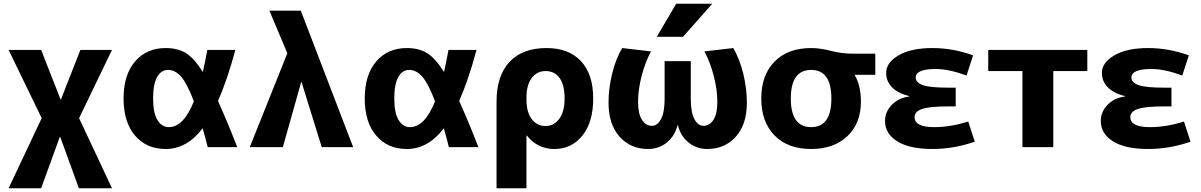

<svg xmlns="http://www.w3.org/2000/svg" viewBox="-20 -787 6424 1027"><path d="M302 -55H300L200 220H26L203 -155L26 -520H200L304 -255H306L410 -520H579L403 -155L579 220H402Z M1146 -247Q1193 -144 1249 0H1091Q1079 -49 1064 -101Q980 10 866 10Q764 10 702.5 -61.5Q641 -133 641 -260Q641 -387 702.5 -458.5Q764 -530 866 -530Q928 -530 972 -504.5Q1016 -479 1065 -402Q1076 -450 1089 -520H1239Q1195 -357 1146 -247ZM1017 -245Q981 -340 949 -376.5Q917 -413 879 -413Q842 -413 820.5 -375Q799 -337 799 -260Q799 -183 822 -145Q845 -107 883 -107Q962 -107 1017 -245Z M1591 -348 1493 0H1316L1517 -502L1421 -730H1589L1869 0H1701L1593 -348Z M2436 -247Q2483 -144 2539 0H2381Q2369 -49 2354 -101Q2270 10 2156 10Q2054 10 1992.5 -61.5Q1931 -133 1931 -260Q1931 -387 1992.5 -458.5Q2054 -530 2156 -530Q2218 -530 2262 -504.5Q2306 -479 2355 -402Q2366 -450 2379 -520H2529Q2485 -357 2436 -247ZM2307 -245Q2271 -340 2239 -376.5Q2207 -413 2169 -413Q2132 -413 2110.5 -375Q2089 -337 2089 -260Q2089 -183 2112 -145Q2135 -107 2173 -107Q2252 -107 2307 -245Z M2636 220V-243Q2636 -382 2705.5 -456Q2775 -530 2903 -530Q3022 -530 3087.5 -460Q3153 -390 3153 -260Q3153 -133 3095 -61.5Q3037 10 2946 10Q2855 10 2798 -62H2796V220ZM3000 -260Q3000 -333 2973 -370Q2946 -407 2898 -407Q2852 -407 2824 -369.5Q2796 -332 2796 -265V-255Q2796 -187 2824 -150Q2852 -113 2898 -113Q2943 -113 2971.5 -151.5Q3000 -190 3000 -260Z M3606 -117H3604Q3589 -58 3546 -24Q3503 10 3447 10Q3353 10 3294 -56Q3235 -122 3235 -238Q3235 -314 3254.5 -393.5Q3274 -473 3308 -530L3462 -512Q3431 -454 3412 -380.5Q3393 -307 3393 -242Q3393 -179 3413.5 -146.5Q3434 -114 3467 -114Q3497 -114 3516 -150.5Q3535 -187 3535 -258V-460H3675V-258Q3675 -187 3694 -150.5Q3713 -114 3743 -114Q3776 -114 3796.5 -146.5Q3817 -179 3817 -242Q3817 -307 3798 -380.5Q3779 -454 3748 -512L3902 -530Q3936 -473 3955.5 -393.5Q3975 -314 3975 -238Q3975 -122 3916 -56Q3857 10 3763 10Q3707 10 3664 -24Q3621 -58 3606 -117ZM3597 -767H3790L3633 -590H3493Z M4552 -387V-385Q4585 -330 4585 -243Q4585 -127 4512.5 -58.5Q4440 10 4319 10Q4194 10 4123 -62.5Q4052 -135 4052 -260Q4052 -385 4123 -457.5Q4194 -530 4319 -530Q4366 -530 4424.5 -515Q4483 -500 4539 -500H4662V-387ZM4319 -107Q4427 -107 4427 -260Q4427 -413 4319 -413Q4210 -413 4210 -260Q4210 -107 4319 -107Z M4844 -273Q4782 -288 4751 -320.5Q4720 -353 4720 -397Q4720 -452 4786.5 -491Q4853 -530 4968 -530Q5076 -530 5185 -491L5150 -383Q5055 -418 4985 -418Q4878 -418 4878 -372Q4878 -345 4917 -331.5Q4956 -318 5055 -318H5092V-218H5055Q4952 -218 4912 -204Q4872 -190 4872 -161Q4872 -107 4976 -107Q5065 -107 5159 -137L5194 -29Q5080 10 4968 10Q4845 10 4779.5 -31Q4714 -72 4714 -140Q4714 -189 4750.5 -226.5Q4787 -264 4844 -271Z M5614 -407V0H5449V-407H5266V-520H5796V-407Z M5998 -273Q5936 -288 5905 -320.5Q5874 -353 5874 -397Q5874 -452 5940.5 -491Q6007 -530 6122 -530Q6230 -530 6339 -491L6304 -383Q6209 -418 6139 -418Q6032 -418 6032 -372Q6032 -345 6071 -331.5Q6110 -318 6209 -318H6246V-218H6209Q6106 -218 6066 -204Q6026 -190 6026 -161Q6026 -107 6130 -107Q6219 -107 6313 -137L6348 -29Q6234 10 6122 10Q5999 10 5933.5 -31Q5868 -72 5868 -140Q5868 -189 5904.5 -226.5Q5941 -264 5998 -271Z"/></svg>

Font: Mplus 1p ExtraBold
Style: Regular
Weight: 800
Version: Version 1.061